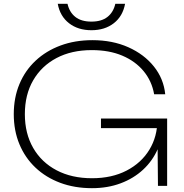

<svg xmlns="http://www.w3.org/2000/svg" viewBox="-20 -972 960 1004"><path d="M832 -328Q832 -255 805 -193Q778 -131 728.5 -85Q679 -39 611 -13.5Q543 12 461 12Q370 12 295 -16Q220 -44 165.5 -95.5Q111 -147 81.5 -218Q52 -289 52 -375Q52 -461 81.5 -532Q111 -603 166 -654.5Q221 -706 296.5 -734Q372 -762 463 -762Q568 -762 651 -725Q734 -688 785 -624Q836 -560 844 -479H786Q774 -548 731 -600Q688 -652 619.5 -681Q551 -710 460 -710Q354 -710 275.5 -668.5Q197 -627 153.5 -552Q110 -477 110 -375Q110 -274 153.5 -198.5Q197 -123 276 -81.5Q355 -40 461 -40Q565 -40 642 -80Q719 -120 761 -189Q803 -258 803 -345ZM508 -302V-352H854V0H806L803 -325L825 -302ZM282 -952H333Q343 -908 374 -883.5Q405 -859 458 -859Q511 -859 542 -883.5Q573 -908 583 -952H634Q622 -887 575 -850.5Q528 -814 458 -814Q388 -814 341 -850.5Q294 -887 282 -952Z"/></svg>

Font: Unbounded ExtraLight
Style: Regular
Weight: 250
Designer: Luke Prowse, Jean-Baptiste Morizot, Fátima Lázaro, Florian Runge
Foundry: NaN
Version: Version 1.701;gftools[0.9.28.dev5+ged2979d]